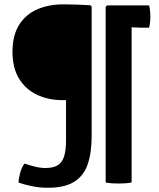

<svg xmlns="http://www.w3.org/2000/svg" viewBox="-20 -708 732 884"><path d="M284 -61Q284 -19.5 276.2 8.8Q268.5 37 248.2 51.2Q228 65.5 189.5 65.5Q166 65.5 139.8 59Q113.5 52.5 93 45Q80 61.5 72.8 88Q65.5 114.5 65.5 132.5Q88 141 125 148.8Q162 156.5 200.5 156.5Q277.5 156.5 321.5 129Q365.5 101.5 383.8 48.2Q402 -5 402 -82V-677.5L396 -684Q360.5 -685.5 332.8 -686.8Q305 -688 272 -688Q204.5 -688 151.5 -665Q98.5 -642 68 -593.5Q37.5 -545 37.5 -469Q37.5 -395 67.8 -345.8Q98 -296.5 150 -271.8Q202 -247 267 -247H284ZM466.5 -676.5 473 -683H586V132Q571.5 135 555.8 136Q540 137 526.5 137Q514 137 497 136Q480 135 466.5 132ZM527 -683H666.5Q670 -671.5 671.5 -651.5Q673 -631.5 671.5 -611.8Q670 -592 666.5 -580.5H630Q613.5 -580.5 597.2 -581.8Q581 -583 566 -583H527Z"/></svg>

Font: Signika Medium
Style: Regular
Weight: 500
Designer: Anna Giedry
Foundry: Anna Giedry
Version: Version 2.000